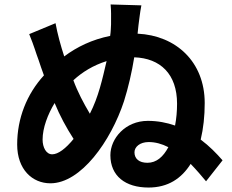

<svg xmlns="http://www.w3.org/2000/svg" viewBox="-20 -815 1040 861"><path d="M597 -664 601 -702C604 -721 607 -756 614 -791L476 -795C479 -764 478 -746 478 -706C477 -690 477 -673 474 -654C394 -638 325 -605 268 -562C252 -611 238 -662 229 -711L111 -662C135 -603 140 -580 153 -546C160 -525 168 -501 177 -477C100 -393 57 -284 57 -167C57 -55 125 7 206 7C343 7 477 -182 536 -361C555 -421 571 -490 582 -558C699 -554 774 -483 774 -350C774 -316 771 -283 765 -252C728 -265 687 -273 643 -273C542 -273 475 -194 475 -119C475 -26 542 26 646 26C734 26 794 -15 835 -80C862 -52 885 -25 904 -2L978 -96C951 -127 919 -160 880 -189C892 -239 898 -294 898 -353C898 -538 769 -656 597 -664ZM458 -541C439 -460 422 -381 383 -305C355 -352 328 -403 309 -455C349 -492 398 -522 458 -541ZM214 -123C187 -123 171 -154 171 -189C171 -241 194 -302 225 -353C248 -297 277 -243 310 -192C275 -149 241 -123 214 -123ZM641 -85C604 -85 583 -103 583 -132C583 -156 607 -178 647 -178C676 -178 706 -170 735 -155C712 -112 682 -85 641 -85Z"/></svg>

Font: Spoqa Han Sans Neo Bold
Style: Bold
Weight: 700
Designer: [Spoqa Han Sans Neo] Dong-huui Kim  Younghwa Kang  Yujin Lee  [Noto Sans] Ryoko NISHIZUKA  (kana & ideographs); Paul D. 
Foundry: Spoqa (http://www.spoqa-han-sans.com)
Version: Version 1.100;hotconv 1.0.109;makeotfexe 2.5.65596